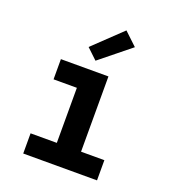

<svg xmlns="http://www.w3.org/2000/svg" viewBox="-140 -878 879 983"><g transform="rotate(20 300.0 -386.5)"><path d="M99 0V-110H242V-410H115V-520H374V-110H501V0ZM284 -573 227 -627 380 -773 450 -707Z"/></g></svg>

Font: Iosevka SS04 XBd Ex
Style: Regular
Weight: 800
Width: 7
Monospace: yes
Designer: Belleve Invis
Foundry: Belleve Invis
Version: Version 19.0.0; ttfautohint (v1.8.4)